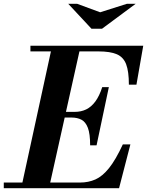

<svg xmlns="http://www.w3.org/2000/svg" viewBox="-33 -996 778 1016"><path d="M79 0 243 -754H394L226 0ZM-13 0V-30H390Q435 -30 472 -46.5Q509 -63 544 -106.5Q579 -150 617 -232H657L597 0ZM444 -227Q444 -288 432 -319.5Q420 -351 398 -362.5Q376 -374 346 -374H259V-404H362Q396 -404 423 -417Q450 -430 471.5 -459Q493 -488 508 -535H543L478 -227ZM649 -548Q649 -618 634.5 -656Q620 -694 585 -709Q550 -724 488 -724H128V-754H725L689 -548ZM451 -844 328 -976H375L497 -931L639 -976H685L507 -844Z"/></svg>

Font: Libre Bodoni
Style: Bold Italic
Weight: 700
Italic angle: -13°
Version: Version 2.005;gftools[0.9.23]